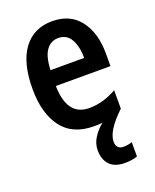

<svg xmlns="http://www.w3.org/2000/svg" viewBox="-146 -729 772 954"><g transform="rotate(-20 240.5 -252.0)"><path d="M330 22Q330 63 369 63Q381 63 394 60.5Q407 58 414 55V131Q385 141 348 141Q294 141 267.5 112.5Q241 84 241 36Q241 0 261.5 -31.5Q282 -63 310 -85Q290 -83 267 -83Q153 -83 97 -157.5Q41 -232 41 -361Q41 -499 95 -572Q149 -645 247 -645Q342 -645 393 -578.5Q444 -512 444 -402V-336H155Q158 -176 275 -176Q348 -176 420 -217V-120Q372 -74 351 -39.5Q330 -5 330 22ZM247 -556Q208 -556 184 -523.5Q160 -491 157 -419H335Q335 -479 313.5 -517.5Q292 -556 247 -556Z"/></g></svg>

Font: Noto Sans Kannada UI Condensed SemiBold
Style: Regular
Weight: 600
Width: 3
Designer: Jelle Bosma - Monotype Design Team
Foundry: Monotype Imaging Inc.
Version: Version 2.005; ttfautohint (v1.8.4.7-5d5b)